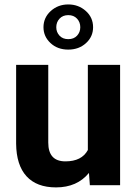

<svg xmlns="http://www.w3.org/2000/svg" viewBox="-20 -813 600 843"><path d="M370.6 -53.7Q318.4 9.8 226.1 9.8Q141.1 9.8 96.4 -39.1Q51.8 -87.9 50.8 -182.1V-528.3H191.9V-187Q191.9 -104.5 267.1 -104.5Q338.9 -104.5 365.7 -154.3V-528.3H507.3V0H374.5ZM170.9 -693.4Q170.9 -735.4 202.6 -764.4Q234.4 -793.5 279.8 -793.5Q324.7 -793.5 356.7 -764.9Q388.7 -736.3 388.7 -693.4Q388.7 -651.9 357.4 -623.5Q326.2 -595.2 279.8 -595.2Q232.4 -595.2 201.7 -624Q170.9 -652.8 170.9 -693.4ZM227.1 -693.4Q227.1 -671.9 241.2 -656.5Q255.4 -641.1 279.8 -641.1Q304.2 -641.1 318.4 -656.5Q332.5 -671.9 332.5 -693.4Q332.5 -715.8 318.1 -731.2Q303.7 -746.6 279.8 -746.6Q255.9 -746.6 241.5 -731.2Q227.1 -715.8 227.1 -693.4Z"/></svg>

Font: RobotoInd
Style: Bold
Weight: 700
Designer: Google
Version: Version 2.001150; 2014